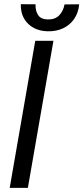

<svg xmlns="http://www.w3.org/2000/svg" viewBox="-20 -908 403 928"><path d="M238.3 -710.9 114.7 0H26.9L150.4 -710.9ZM292 -886.7 362.8 -887.2Q358.9 -846.2 338.6 -816.7Q318.4 -787.1 285.4 -771.5Q252.4 -755.9 211.4 -756.8Q152.3 -757.8 116 -793Q79.6 -828.1 80.6 -887.7L151.9 -887.2Q150.4 -856 164.1 -835.2Q177.7 -814.5 211.9 -814Q246.6 -813.5 266.4 -834.2Q286.1 -855 292 -886.7Z"/></svg>

Font: Roboto Condensed
Style: Italic
Weight: 400
Italic angle: -12°
Designer: Christian Robertson
Foundry: Google
Version: Version 3.0